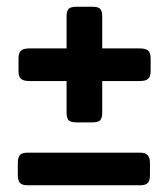

<svg xmlns="http://www.w3.org/2000/svg" viewBox="-20 -551 499 571"><path d="M178 -216V-310H67Q50 -310 42.5 -316.5Q35 -323 35 -340V-377Q35 -394 42.5 -400.5Q50 -407 67 -407H178V-502Q178 -518 184 -524.5Q190 -531 208 -531H254Q272 -531 278 -524.5Q284 -518 284 -502V-407H396Q413 -407 420.5 -400.5Q428 -394 428 -377V-340Q428 -323 420.5 -316.5Q413 -310 396 -310H284V-216Q284 -200 278 -193.5Q272 -187 254 -187H208Q190 -187 184 -193.5Q178 -200 178 -216ZM33 -30V-67Q33 -83 39.5 -90Q46 -97 62 -97H397Q412 -97 419 -89.5Q426 -82 426 -67V-30Q426 -14 419.5 -7Q413 0 397 0H62Q46 0 39.5 -7Q33 -14 33 -30Z"/></svg>

Font: Mitr
Style: Regular
Weight: 400
Designer: Thanarat Vachiruckul
Foundry: Cadson Demak
Version: Version 1.003